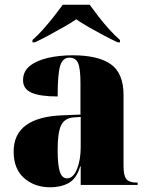

<svg xmlns="http://www.w3.org/2000/svg" viewBox="-20 -786 628 816"><path d="M194 10Q127 10 82.5 -29Q38 -68 38 -142Q38 -288 246 -296L322 -299V-432Q322 -494 312 -517.5Q302 -541 275 -541Q246 -541 235.5 -505.5Q225 -470 225 -376Q150 -376 114 -392Q78 -408 78 -445Q78 -483 107 -506Q136 -529 184 -540Q232 -551 289 -551Q397 -551 451 -513Q505 -475 505 -382V-80Q505 -40 517 -25Q529 -10 561 -10H565V0H323V-79H321Q305 -26 271.5 -8Q238 10 194 10ZM265 -28Q291 -28 307 -67Q323 -106 323 -161V-289L293 -287Q254 -284 239.5 -253Q225 -222 225 -151Q225 -83 234.5 -55.5Q244 -28 265 -28ZM118 -616Q140 -635 163.5 -661.5Q187 -688 209 -716Q231 -744 247 -766H361Q377 -744 398.5 -716Q420 -688 444 -661.5Q468 -635 490 -616V-606H480Q454 -618 421 -635.5Q388 -653 356.5 -671Q325 -689 304 -704Q282 -689 250.5 -671Q219 -653 186.5 -635.5Q154 -618 128 -606H118Z"/></svg>

Font: Noto Serif Display SemiCondensed Black
Style: Regular
Weight: 900
Width: 4
Designer: Monotype Design Team
Foundry: Monotype Imaging Inc.
Version: Version 2.009